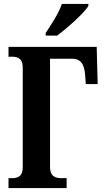

<svg xmlns="http://www.w3.org/2000/svg" viewBox="-20 -951 529 971"><path d="M211 -771V-784Q234 -818 257.5 -857.5Q281 -897 293 -931H427V-921Q417 -904 389.5 -876Q362 -848 329 -819.5Q296 -791 269 -771ZM23 0V-50H43Q67 -50 81 -62Q95 -74 95 -106V-608Q95 -640 81 -652Q67 -664 45 -664H23V-714H469L474 -526H414L410 -577Q404 -654 347 -654H233V-108Q233 -75 248 -62.5Q263 -50 287 -50H317V0Z"/></svg>

Font: Noto Serif ExtraCondensed
Style: Bold
Weight: 700
Width: 2
Designer: Monotype Design Team
Foundry: Monotype Imaging Inc.
Version: Version 2.014; ttfautohint (v1.8.4.7-5d5b)